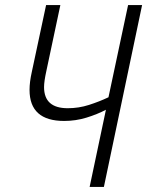

<svg xmlns="http://www.w3.org/2000/svg" viewBox="-20 -734 578 754"><path d="M388 0 538 -714H483L406 -352Q370 -335 329.5 -322Q289 -309 246 -309Q153 -309 153 -392Q153 -414 162 -455L217 -714H161L105 -452Q96 -412 96 -381Q96 -259 232 -259Q277 -259 319.5 -272Q362 -285 396 -303L332 0Z"/></svg>

Font: Noto Sans UI SemiCondensed Light
Style: Italic
Weight: 300
Width: 4
Designer: Monotype Design Team
Foundry: Monotype Imaging Inc.
Version: 1.001